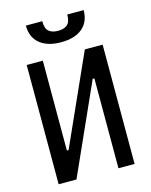

<svg xmlns="http://www.w3.org/2000/svg" viewBox="-132 -993 850 1078"><g transform="rotate(-15 293.0 -454.0)"><path d="M126 0V-170.9H175.8L410.2 -693.4H439.5V-522.5H410.2L175.8 0ZM72.3 0V-693.4H166V0ZM419.9 0V-693.4H513.7V0ZM293 -766.6Q213.4 -766.6 169.2 -803.7Q125 -840.8 125 -908.2H220.2Q220.2 -865.2 239.3 -849.1Q258.3 -833 293 -833Q327.6 -833 346.7 -849.1Q365.7 -865.2 365.7 -908.2H460.9Q460.9 -840.8 417 -803.7Q373 -766.6 293 -766.6Z"/></g></svg>

Font: Cascadia Mono
Style: Regular
Weight: 400
Monospace: yes
Designer: Aaron Bell
Foundry: Saja Typeworks
Version: Version 2102.003